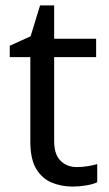

<svg xmlns="http://www.w3.org/2000/svg" viewBox="-20 -679 401 709"><path d="M264 -62Q284 -62 305 -65.5Q326 -69 339 -73V-6Q325 1 299 5.5Q273 10 249 10Q207 10 171.5 -4.5Q136 -19 114 -55Q92 -91 92 -156V-468H16V-510L93 -545L128 -659H180V-536H335V-468H180V-158Q180 -109 203.5 -85.5Q227 -62 264 -62Z"/></svg>

Font: Noto Sans Medefaidrin
Style: Regular
Weight: 400
Designer: Dalton Maag Ltd
Foundry: Dalton Maag Ltd
Version: Version 1.002; ttfautohint (v1.8.4.7-5d5b)